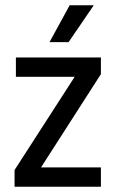

<svg xmlns="http://www.w3.org/2000/svg" viewBox="-20 -705 441 725"><path d="M361 -488V-425L135 -73H361V0H35V-63L262 -415H40V-488ZM334 -685 239 -546H167L243 -685Z"/></svg>

Font: Ropa Sans
Style: Regular
Weight: 400
Designer: Botio Nikoltchev
Foundry: Botio Nikoltchev
Version: Version 1.100